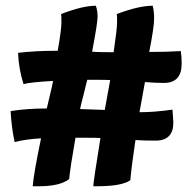

<svg xmlns="http://www.w3.org/2000/svg" viewBox="-20 -638 654 669"><path d="M301 -458Q317 -456 376 -456Q388 -538 388 -561.5Q388 -585 387 -589Q463 -618 512 -618Q517 -601 517 -572.5Q517 -544 500 -457Q564 -457 610 -460Q613 -440 613 -416Q613 -349 551 -349Q524 -349 485 -352Q482 -333 475.5 -299Q469 -265 466 -247Q518 -247 581 -256Q584 -217 584 -211Q584 -148 522 -148Q479 -148 452 -150Q439 -64 434 -10Q405 11 316 11H305Q306 -9 330 -157Q321 -158 282 -158H243Q225 -56 221 -14Q189 11 115 11H94Q97 -31 123 -156Q69 -153 31 -143Q20 -194 17 -251Q75 -260 140 -260H143Q146 -274 153.5 -304.5Q161 -335 165 -356Q89 -352 62 -345Q45 -398 43 -454Q105 -461 170 -461H181Q194 -534 194 -559.5Q194 -585 193 -589Q267 -618 314 -618Q320 -601 320 -579.5Q320 -558 301 -458ZM345 -255 364 -359Q354 -360 304 -360H284Q280 -342 271.5 -309.5Q263 -277 259 -258Z"/></svg>

Font: Oleo Script Swash Caps
Style: Bold
Weight: 700
Designer: Soytutype
Foundry: Soytutype
Version: Version 1.002